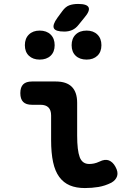

<svg xmlns="http://www.w3.org/2000/svg" viewBox="-20 -943 640 973"><path d="M371 -256Q371 -181 384 -146.5Q397 -112 432 -112Q444 -112 456.5 -114.5Q469 -117 484 -124Q512 -138 532 -130Q552 -122 565 -98Q580 -71 573.5 -50.5Q567 -30 544 -17Q512 -1 479 4.5Q446 10 410 10Q366 10 334 -3.5Q302 -17 280.5 -46Q259 -75 249 -121.5Q239 -168 239 -233V-358Q239 -385 225.5 -398.5Q212 -412 185 -412H142Q112 -412 97.5 -426.5Q83 -441 83 -471Q83 -501 97.5 -515.5Q112 -530 142 -530H263Q317 -530 344 -503Q371 -476 371 -422ZM306 -783Q261 -783 253 -800Q245 -817 271 -853L296 -887Q312 -909 331 -916Q350 -923 376 -923Q421 -923 429 -905.5Q437 -888 408 -854L378 -817Q364 -799 346 -791Q328 -783 306 -783ZM419 -641Q384 -641 363.5 -660.5Q343 -680 343 -714Q343 -748 363.5 -768Q384 -788 419 -788Q453 -788 473.5 -768Q494 -748 494 -714Q494 -680 473.5 -660.5Q453 -641 419 -641ZM181 -641Q147 -641 126.5 -660.5Q106 -680 106 -714Q106 -748 126.5 -768Q147 -788 181 -788Q216 -788 236.5 -768Q257 -748 257 -714Q257 -680 236.5 -660.5Q216 -641 181 -641Z"/></svg>

Font: Maple Mono
Style: Bold
Weight: 700
Monospace: yes
Designer: subframe7536
Version: Version 7.200